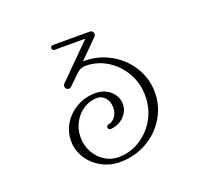

<svg xmlns="http://www.w3.org/2000/svg" viewBox="-129 -953 1258 1126"><g transform="rotate(-20 500.0 -390.0)"><path d="M210 -215Q210 -272 240.5 -321.5Q271 -371 324 -400.5Q377 -430 440 -430Q477 -430 506.5 -414.5Q536 -399 553 -372.5Q570 -346 570 -315Q570 -271 537 -238Q504 -205 454 -201H452Q446 -201 441.5 -205.5Q437 -210 437 -216Q437 -221 440.5 -225.5Q444 -230 450 -231Q475 -235 492.5 -258Q510 -281 510 -315Q510 -352 489.5 -376Q469 -400 440 -400Q395 -400 356 -375.5Q317 -351 293.5 -308.5Q270 -266 270 -215Q270 -164 293.5 -121.5Q317 -79 356 -54.5Q395 -30 440 -30Q512 -30 574 -68Q636 -106 673 -171Q710 -236 710 -315Q710 -394 673 -459Q636 -524 574 -562Q512 -600 440 -600Q423 -600 408.5 -593.5Q394 -587 376 -569L320 -514Q313 -507 305 -507Q295 -507 288.5 -513.5Q282 -520 282 -530Q282 -538 289 -545L494 -750H302Q296 -750 291.5 -754.5Q287 -759 287 -765Q287 -771 291.5 -775.5Q296 -780 302 -780H532Q542 -780 548.5 -773.5Q555 -767 555 -757Q555 -749 548 -742L436 -630H440Q531 -630 606.5 -587.5Q682 -545 726 -472.5Q770 -400 770 -315Q770 -230 726 -157.5Q682 -85 606.5 -42.5Q531 0 440 0Q377 0 324 -29.5Q271 -59 240.5 -108.5Q210 -158 210 -215Z"/></g></svg>

Font: GL-CurulMinamoto Light
Style: Regular
Weight: 300
Designer: Eunice (kana); Ryoko NISHIZUKA 西塚涼子 (ideographs); Frank Grießhammer (Latin, Greek & Cyrillic); Wenlong ZHANG
Foundry: Gutenberg Labo; Adobe
Version: Version 1.002